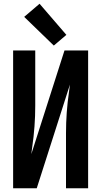

<svg xmlns="http://www.w3.org/2000/svg" viewBox="-20 -1004 540 1024"><path d="M50 0V-735H168V-441Q168 -330 152 -221Q149 -201 147 -182L324 -735H411H450V0H332V-294Q332 -405 348 -514Q351 -534 353 -553L176 0H89ZM267 -761 109 -914 191 -984 334 -818Z"/></svg>

Font: Iosevka SS01
Style: Bold
Weight: 700
Monospace: yes
Designer: Belleve Invis
Foundry: Belleve Invis
Version: 2.3.3; ttfautohint (v1.8.3)